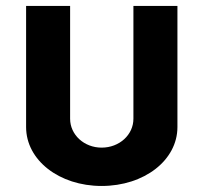

<svg xmlns="http://www.w3.org/2000/svg" viewBox="-20 -615 682 643"><path d="M320.3 7.8C463.4 7.8 574.2 -78.6 574.2 -189.5V-595.2H426.8V-217.3C426.8 -163.6 379.9 -120.6 320.3 -120.6C261.7 -120.6 214.8 -163.6 214.8 -217.3V-595.2H67.4V-189.5C67.4 -78.6 178.2 7.8 320.3 7.8Z"/></svg>

Font: Now Black
Style: Regular
Weight: 400
Designer: Alfredo Marco Pradil
Foundry: Alfredo Marco Pradil
Version: Version 1.200;hotconv 1.0.109;makeotfexe 2.5.65596